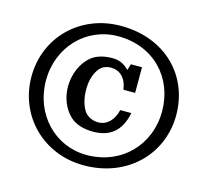

<svg xmlns="http://www.w3.org/2000/svg" viewBox="-106 -852 1063 984"><g transform="rotate(15 426.0 -360.0)"><path d="M418 10C649 10 810 -153 810 -361C810 -569 656 -730 419 -730C203 -730 42 -569 42 -361C42 -153 202 10 418 10ZM418 -45C251 -45 119 -181 119 -361C119 -540 251 -675 419 -675C608 -675 735 -539 735 -361C735 -183 604 -45 418 -45ZM425 -510C470 -510 506 -480 515 -417H577V-553H518L508 -520C480 -549 453 -559 418 -559C381 -559 339 -551 308 -526C264 -490 236 -427 236 -360C236 -301 258 -247 295 -211C324 -183 366 -169 421 -169C509 -169 566 -215 585 -312H526C513 -255 477 -222 432 -222C403 -222 370 -236 354 -265C339 -292 330 -328 330 -369C330 -414 340 -449 360 -478C375 -499 396 -510 425 -510Z"/></g></svg>

Font: Domine
Style: Bold
Weight: 700
Designer: Pablo Impallari, Rodrigo Fuenzalida, Brenda Gallo
Foundry: Pablo Impallari, Rodrigo Fuenzalida, Brenda Gallo
Version: Version 2.000